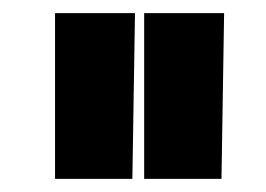

<svg xmlns="http://www.w3.org/2000/svg" viewBox="-20 -754 406 293"><path d="M186 -734Q185 -670.8 184 -608Q183 -545.3 182 -481H64V-734ZM322 -734Q321 -670.8 320 -608Q319 -545.3 318 -481H200V-734Z"/></svg>

Font: Reem Kufi Fun
Style: Regular
Weight: 400
Designer: Khaled Hosny
Version: Version 1.005